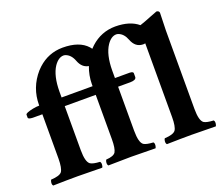

<svg xmlns="http://www.w3.org/2000/svg" viewBox="-115 -872 1221 1048"><g transform="rotate(-20 495.0 -348.0)"><path d="M544.9 -127.9Q544.9 -59.1 566.9 -43.9Q582 -34.2 622.1 -32.2Q630.4 -23.9 625 -4.4Q623.5 0 622.1 2Q535.6 0 480 0Q431.2 0 348.1 2Q339.8 -6.3 344.7 -25.4Q346.2 -29.8 348.1 -32.2Q391.6 -34.7 403.3 -52.7Q415 -72.8 415 -126V-383.8H369.1H234.9V-127.9Q234.9 -59.1 257.3 -43.9Q272.5 -34.2 312 -32.2Q320.3 -23.9 315.4 -4.4Q314 0 312 2Q225.6 0 169.9 0Q111.3 0 27.8 2Q19.5 -6.3 24.9 -25.4Q26.4 -29.8 27.8 -32.2Q78.1 -34.7 91.3 -51.8Q104.5 -70.8 105 -126V-383.8H49.8Q23.4 -384.8 22.9 -394V-411.1Q22.9 -420.9 67.9 -430.2Q87.4 -434.1 103 -434.1H105V-437Q105 -538.1 171.9 -614.7Q180.7 -624.5 189 -631.8Q250 -687.5 332 -688Q429.7 -688 474.6 -637.7Q480 -631.3 483.4 -626.5Q491.2 -635.3 499 -642.1Q560.1 -697.8 642.1 -698.2Q727.1 -697.8 774.4 -657.7Q800.8 -666 846.2 -684.6Q872.6 -695.3 881.8 -698.2Q896.5 -696.8 897.9 -685.1Q897.9 -683.1 895 -583V-127Q895 -59.6 916.5 -43.9Q931.6 -34.2 972.2 -32.2Q980.5 -23.9 975.1 -4.4Q973.6 0 972.2 2Q885.7 0 830.1 0Q771.5 0 688 2Q679.7 -6.3 684.6 -25.4Q686 -29.8 688 -32.2Q738.8 -34.7 752 -52.7Q765.1 -72.3 765.1 -127V-555.7Q758.3 -553.7 751 -554.2Q707.5 -555.7 689 -604Q674.3 -643.1 644 -653.8Q638.2 -655.8 632.8 -655.8Q603 -655.8 578.1 -619.1Q545.4 -569.8 544.9 -478V-434.1H630.9Q650.9 -433.1 650.9 -423.8V-400.9Q649.4 -384.3 616.2 -383.8H544.9ZM413.1 -434.1H415V-446.8Q415.5 -496.6 433.6 -544.4Q395.5 -550.3 378.9 -594.2Q364.3 -633.3 334 -644Q328.1 -646 323.2 -646Q293.5 -646 268.1 -609.4Q235.4 -560.1 234.9 -467.8V-434.1Z"/></g></svg>

Font: Linux Libertine O
Style: Bold
Weight: 700
Designer: Philipp H. Poll
Foundry: Philipp H. Poll
Version: Version 5.0.0